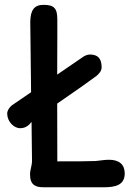

<svg xmlns="http://www.w3.org/2000/svg" viewBox="-20 -788 586 808"><path d="M106.4 -54.2C106.4 -9.3 129.9 0 162.1 0H421.4C461.9 -0.5 504.9 -7.3 504.9 -58.1C504.9 -95.7 481.4 -115.7 439 -115.7C418.5 -115.7 400.4 -111.8 382.3 -110.4C348.6 -108.9 296.9 -108.9 221.2 -108.9C220.7 -168 220.7 -260.3 220.7 -352.1C291.5 -400.4 361.3 -449.7 385.7 -468.3C395.5 -476.6 407.7 -488.3 407.7 -504.9C407.7 -543.9 389.6 -558.6 358.4 -558.6C348.1 -558.6 335.4 -553.2 328.6 -547.9L220.7 -474.1C220.7 -536.1 220.7 -592.8 221.2 -632.8V-706.1C221.2 -752.9 208 -767.6 163.1 -767.6C123 -767.6 107.9 -744.1 107.4 -694.8L110.8 -399.9L29.3 -344.2C18.6 -335 10.3 -322.3 10.3 -310.1C10.3 -277.3 37.6 -248.5 64.9 -248.5C91.3 -248.5 104 -264.6 112.3 -274.4H112.8L114.7 -111.8C114.7 -90.8 106.4 -73.2 106.4 -54.2Z"/></svg>

Font: Autour One
Style: Regular
Weight: 400
Designer: Eben Sorkin
Foundry: Eben Sorkin
Version: Version 1.002